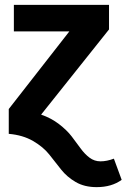

<svg xmlns="http://www.w3.org/2000/svg" viewBox="-20 -550 520 789"><path d="M377 219Q327 219 291 198Q255 177 231 146.5Q207 116 182.5 85Q158 54 116 29.5Q74 5 16 0V-102L265 -421H37V-530H428V-429L149 -79Q190 -65 222.5 -40Q255 -15 274.5 10.5Q294 36 311 59.5Q328 83 348 98Q368 113 393 113Q419 113 448 102L480 189Q439 219 377 219Z"/></svg>

Font: FiraGO SemiBold
Style: Regular
Weight: 600
Designer: bBox Type
Foundry: bBox Type GmbH
Version: Version 1.001;PS 001.001;hotconv 1.0.88;makeotf.lib2.5.64775